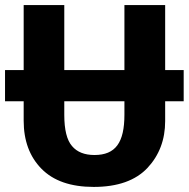

<svg xmlns="http://www.w3.org/2000/svg" viewBox="-20 -734 751 764"><path d="M266.6 -152.8C246.1 -176.3 235.8 -217.8 235.8 -276.9V-331.1H475.1V-277.8C475.1 -167 439.9 -117.2 356 -117.2C316.4 -117.2 286.6 -128.9 266.6 -152.8ZM74.2 -331.1V-253.9C74.2 -174.3 97.7 -110.8 145 -62.5C192.4 -14.2 261.7 9.8 353 9.8C448.2 9.8 519.5 -15.6 566.9 -65.9C613.8 -116.2 637.2 -178.2 637.2 -252V-331.1H710.9V-455.1H637.2V-713.9H475.1V-455.1H235.8V-713.9H74.2V-455.1H0V-331.1Z"/></svg>

Font: Avrile Sans
Style: Bold
Weight: 700
Designer: Monotype Design Team, Google (font), Stefan Peev (BGR Cyrillic), Cristiano Sobral (main changes)
Foundry: The Avrile Sans Project Authors
Version: Version 3.110